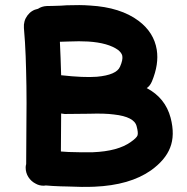

<svg xmlns="http://www.w3.org/2000/svg" viewBox="-20 -739 745 763"><path d="M355 3Q496 -3 580 -62Q637 -103 656 -152Q676 -202 658 -271Q637 -350 563 -389Q576 -397 584 -416Q612 -484 603 -541Q592 -610 531 -656Q459 -710 338 -717Q299 -720 245 -718Q238 -717 222.5 -716.5Q207 -716 190.5 -715.5Q174 -715 165 -715Q146 -714 131 -704Q105 -699 89 -677.5Q73 -656 75 -628Q80 -571 82 -515.5Q84 -460 85 -397Q86 -334 85 -254Q84 -134 84 -87Q82 -80 82 -73Q82 -52 93 -35Q104 -18 122 -9Q136 -1 154 -1Q158 -1 162 -2Q172 -1 189 0Q206 1 222 1.5Q238 2 245 2Q309 5 355 3ZM349 -134Q310 -133 252 -135Q241 -136 222 -137Q222 -146 223 -288L237 -286Q250 -286 335 -287Q396 -289 433 -284Q514 -275 523 -237Q530 -211 526.5 -201Q523 -191 500 -175Q449 -138 349 -134ZM365 -434Q313 -430 223 -440Q221 -512 218 -573Q238 -574 250 -574Q297 -576 330 -574Q410 -569 450 -540Q464 -528 466 -517Q469 -501 457 -474Q443 -441 365 -434Z"/></svg>

Font: Balsamiq Sans
Style: Bold
Weight: 700
Designer: Michael Angeles
Foundry: Balsamiq SRL
Version: Version 1.020; ttfautohint (v1.8.4.7-5d5b);gftools[0.9.26]